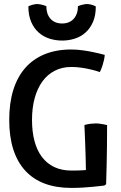

<svg xmlns="http://www.w3.org/2000/svg" viewBox="-20 -922 602 955"><path d="M25.9 -325.7Q25.9 -409.2 46.1 -474.4Q66.4 -539.6 105.7 -584.2Q145 -628.9 202.4 -652.3Q259.8 -675.8 334.5 -675.8Q362.8 -675.8 392.3 -671.6Q421.9 -667.5 446.3 -662.1Q474.6 -656.2 501 -648.9Q500 -636.7 497.1 -623Q494.6 -611.3 489.7 -595.9Q484.9 -580.6 476.6 -563.5Q456.1 -570.8 432.6 -576.2Q412.6 -581.1 387 -585Q361.3 -588.9 334.5 -588.9Q289.1 -588.9 252.7 -570.3Q216.3 -551.8 191.2 -517.3Q166 -482.9 152.6 -434.3Q139.2 -385.7 139.2 -325.7Q139.2 -266.1 151.9 -219.2Q164.6 -172.4 189.5 -140.1Q214.4 -107.9 250.7 -90.8Q287.1 -73.7 334.5 -73.7Q342.3 -73.7 352.1 -73.7Q361.8 -73.7 371.6 -74.2Q381.3 -74.7 390.6 -75Q399.9 -75.2 407.2 -76.2Q407.2 -91.8 406.7 -109.9Q406.2 -127.9 405.8 -146.7Q405.3 -165.5 404.5 -184.1Q403.8 -202.6 403.3 -219.7Q401.4 -259.8 399.9 -300.3Q417.5 -305.2 431.9 -306.6Q446.3 -308.1 456.5 -308.1Q466.8 -308.1 476.8 -306.6Q486.8 -305.2 495.1 -303.7Q504.4 -301.8 512.7 -299.8Q512.7 -242.2 512 -189.2Q511.2 -136.2 510.3 -95.2Q508.8 -46.9 507.8 -5.4L498.5 1Q472.7 4.4 445.3 6.8Q421.9 9.3 392.6 11Q363.3 12.7 334.5 12.7Q259.8 12.7 202.4 -8.8Q145 -30.3 105.7 -73Q66.4 -115.7 46.1 -179Q25.9 -242.2 25.9 -325.7ZM289.1 -720.2Q256.8 -720.2 226.6 -729.7Q196.3 -739.3 172.9 -759.8Q149.4 -780.3 135.3 -812.7Q121.1 -845.2 121.1 -890.6Q133.8 -896.5 145.5 -899.2Q157.2 -901.9 164.6 -901.9Q172.9 -901.9 184.3 -899.4Q195.8 -897 210.4 -891.6Q210.4 -852.1 231.2 -828.6Q252 -805.2 289.1 -805.2Q325.7 -805.2 346.7 -828.6Q367.7 -852.1 367.7 -891.6Q382.3 -897 393.6 -899.4Q404.8 -901.9 413.1 -901.9Q420.4 -901.9 432.1 -899.4Q443.8 -897 456.5 -890.1Q456.5 -844.7 442.4 -812.5Q428.2 -780.3 405 -759.8Q381.8 -739.3 351.6 -729.7Q321.3 -720.2 289.1 -720.2Z"/></svg>

Font: Basic
Style: Regular
Weight: 400
Designer: Magnus Gaarde
Foundry: Magnus Gaarde
Version: Version 1.003; ttfautohint (v1.1) -l 6 -r 16 -G 0 -x 16 -D l